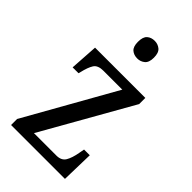

<svg xmlns="http://www.w3.org/2000/svg" viewBox="-232 -830 902 902"><g transform="rotate(45 219.5 -378.5)"><path d="M33 0V-40L285 -487H159Q123 -487 110 -466.5Q97 -446 88 -407L85 -396H46L55 -536H389V-495L136 -49H285Q318 -49 331.5 -71.5Q345 -94 352 -134L357 -161H395L391 0ZM231 -640Q208 -640 193 -653Q178 -666 178 -698Q178 -731 193 -744Q208 -757 231 -757Q252 -757 268 -744Q284 -731 284 -698Q284 -666 268 -653Q252 -640 231 -640Z"/></g></svg>

Font: Noto Serif Sinhala Condensed
Style: Regular
Weight: 400
Width: 3
Designer: Jelle Bosma - Monotype Design Team
Foundry: Monotype Imaging Inc.
Version: Version 2.007; ttfautohint (v1.8.4.7-5d5b)